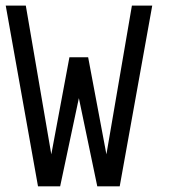

<svg xmlns="http://www.w3.org/2000/svg" viewBox="-51 -657 617 677"><path d="M485.8 -637.2 371.1 0H292L227.1 -311L161.1 0H83L-30.8 -637.2H40L129.9 -112.8L193.8 -455.1H259.8L324.2 -112.8L414.1 -637.2Z"/></svg>

Font: Anonymous Pro
Style: Regular
Weight: 400
Monospace: yes
Designer: Mark Simonson
Version: Version 1.002